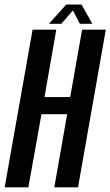

<svg xmlns="http://www.w3.org/2000/svg" viewBox="-50 -802 473 822"><path d="M-30 0 89.5 -675H191L140.5 -386.5H250.5L301.5 -675H403L284 0H182.5L237.5 -313H127.5L71.5 0ZM159.5 -700 233.5 -782.5H299L345.5 -700H292L262 -757.5L212.5 -700Z"/></svg>

Font: Anybody Condensed Medium
Style: Italic
Weight: 500
Width: 3
Italic angle: -10°
Designer: Tyler Finck
Foundry: Etcetera Type Company
Version: Version 1.010; ttfautohint (v1.8.3) -l 8 -r 50 -G 200 -x 14 